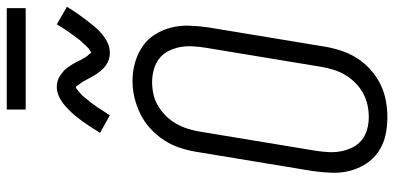

<svg xmlns="http://www.w3.org/2000/svg" viewBox="-319 -839 1166 568"><g transform="rotate(-90 264.0 -555.0)"><path d="M201 8Q173 8 146.5 2Q120 -4 98.5 -19Q77 -34 63 -56Q49 -78 42.5 -103.5Q36 -129 37 -157Q38 -185 42 -213L99 -558Q103 -582 111 -606.5Q119 -631 133.5 -653Q148 -675 167.5 -693Q187 -711 210.5 -722.5Q234 -734 258.5 -740Q283 -746 309 -746Q337 -746 363 -738.5Q389 -731 410.5 -716.5Q432 -702 446 -679.5Q460 -657 466.5 -631.5Q473 -606 472 -578Q471 -550 467 -522L410 -177Q406 -153 398 -128.5Q390 -104 376 -82Q362 -60 342 -42Q322 -24 298.5 -12.5Q275 -1 250 3.5Q225 8 201 8ZM202 -47Q220 -47 238 -51Q256 -55 272.5 -64Q289 -73 303 -87Q317 -101 326.5 -117Q336 -133 341.5 -151Q347 -169 350 -186L407 -531Q410 -550 411 -569.5Q412 -589 408.5 -606.5Q405 -624 396.5 -640.5Q388 -657 374 -667.5Q360 -678 342 -683Q324 -688 305 -688Q287 -688 269 -684Q251 -680 235 -670.5Q219 -661 205.5 -647.5Q192 -634 182.5 -617.5Q173 -601 167.5 -583.5Q162 -566 159 -549L102 -204Q99 -185 98 -166Q97 -147 100.5 -129Q104 -111 112 -95Q120 -79 133.5 -68Q147 -57 165 -52Q183 -47 202 -47ZM391 -813Q381 -813 372 -816Q363 -819 355 -824.5Q347 -830 341 -837Q335 -844 329.5 -852Q324 -860 320 -867.5Q316 -875 311 -884.5Q306 -894 300.5 -901Q295 -908 291 -914Q289 -914 285.5 -911.5Q282 -909 279 -906.5Q276 -904 272 -900.5Q268 -897 266 -895Q264 -893 262 -890.5Q260 -888 258 -885.5Q256 -883 254 -880.5Q252 -878 249.5 -875Q247 -872 244.5 -869Q242 -866 240 -862.5Q238 -859 235 -855.5Q232 -852 229.5 -848Q227 -844 224.5 -840Q222 -836 219 -831.5Q216 -827 213 -822.5Q210 -818 207 -813L155 -842Q166 -860 176 -875Q186 -890 195.5 -902.5Q205 -915 213.5 -924.5Q222 -934 234.5 -945Q247 -956 261.5 -963Q276 -970 291 -970Q298 -970 304.5 -968.5Q311 -967 316.5 -964.5Q322 -962 327.5 -958Q333 -954 337.5 -950Q342 -946 346 -941Q350 -936 353.5 -930.5Q357 -925 360 -920Q363 -915 365.5 -909.5Q368 -904 371.5 -897.5Q375 -891 378.5 -885.5Q382 -880 385.5 -876.5Q389 -873 392 -868Q394 -869 397.5 -871Q401 -873 404 -875.5Q407 -878 411 -882Q415 -886 416.5 -888Q418 -890 420 -892Q422 -894 424.5 -896.5Q427 -899 429 -901.5Q431 -904 433 -907Q435 -910 437.5 -913Q440 -916 442.5 -919.5Q445 -923 447.5 -926.5Q450 -930 453 -934Q456 -938 458.5 -942Q461 -946 464 -950.5Q467 -955 470 -960Q473 -965 476 -970L528 -940Q517 -922 506.5 -907Q496 -892 486.5 -880Q477 -868 469 -858Q461 -848 448 -837Q435 -826 421 -819.5Q407 -813 391 -813ZM224 -1062V-1118H524V-1062Z"/></g></svg>

Font: Iosevka Slab Light
Style: Italic
Weight: 300
Italic angle: -9°
Monospace: yes
Designer: Belleve Invis
Foundry: Belleve Invis
Version: Version 11.1.1; ttfautohint (v1.8.3)